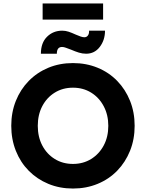

<svg xmlns="http://www.w3.org/2000/svg" viewBox="-20 -1078 842 1108"><path d="M401 10Q324 10 259 -17Q194 -44 146 -92.5Q98 -141 71.5 -207.5Q45 -274 45 -352Q45 -430 71.5 -496Q98 -562 146 -611Q194 -660 259 -687Q324 -714 401 -714Q478 -714 543.5 -687Q609 -660 656.5 -611Q704 -562 730.5 -496Q757 -430 757 -352Q757 -274 730.5 -208Q704 -142 656.5 -93Q609 -44 543.5 -17Q478 10 401 10ZM401 -132Q460 -132 506 -160.5Q552 -189 578.5 -238.5Q605 -288 605 -352Q605 -415 578.5 -465Q552 -515 506 -543.5Q460 -572 401 -572Q342 -572 296 -543.5Q250 -515 224 -465.5Q198 -416 198 -352Q198 -288 224 -238.5Q250 -189 296 -160.5Q342 -132 401 -132ZM477 -768Q456 -768 435 -774.5Q414 -781 391 -791Q372 -798 360 -802.5Q348 -807 338 -807Q308 -807 308 -768H216Q216 -831 251.5 -866Q287 -901 339 -901Q358 -901 376 -895Q394 -889 418 -878Q434 -871 446 -867Q458 -863 467 -863Q480 -863 487.5 -873.5Q495 -884 494 -901H586Q586 -847 556 -807.5Q526 -768 477 -768ZM226 -965V-1058H575V-965Z"/></svg>

Font: Lexend Deca SemiBold
Style: Regular
Weight: 600
Designer: Bonnie Shaver-Troup, Thomas Jockin
Foundry: Lexend
Version: Version 1.008; ttfautohint (v1.8.4.7-5d5b)